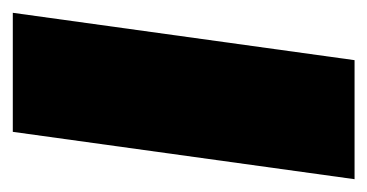

<svg xmlns="http://www.w3.org/2000/svg" viewBox="-160 -417 574 300"><g transform="rotate(-90 127.0 -267.0)"><path d="M257 -534 183 0H-3L71 -534Z"/></g></svg>

Font: Fira Sans Condensed Black
Style: Italic
Weight: 900
Width: 3
Italic angle: -8°
Designer: Carrois Corporate & Edenspiekermann AG
Foundry: Carrois Corporate GbR & Edenspiekermann AG
Version: Version 4.203